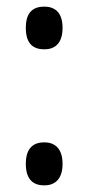

<svg xmlns="http://www.w3.org/2000/svg" viewBox="-20 -553 267 580"><path d="M114 -404C143 -404 169 -419 169 -469C169 -518 143 -533 114 -533C82 -533 58 -518 58 -469C58 -419 82 -404 114 -404ZM114 7C143 7 169 -9 169 -58C169 -107 143 -123 114 -123C82 -123 58 -107 58 -58C58 -9 82 7 114 7Z"/></svg>

Font: Noto Serif Ethiopic ExtraCondensed Medium
Style: Regular
Weight: 500
Width: 2
Designer: Monotype Design Team
Foundry: Monotype Imaging Inc.
Version: Version 2.102